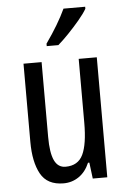

<svg xmlns="http://www.w3.org/2000/svg" viewBox="-55 -806 565 856"><g transform="rotate(-5 228.0 -378.0)"><path d="M391 -537V0H326L317 -72H311Q294 -32 263.5 -11Q233 10 195 10Q122 10 92.5 -43.5Q63 -97 63 -187V-537H144V-202Q144 -131 160 -97Q176 -63 210 -63Q266 -63 288 -109Q310 -155 310 -251V-537ZM359 -757Q347 -736 323 -707.5Q299 -679 272.5 -651.5Q246 -624 225 -606H173V-617Q231 -699 262 -766H359Z"/></g></svg>

Font: Noto Sans Myanmar ExtraCondensed
Style: Regular
Weight: 400
Width: 2
Designer: Monotype Design Team
Foundry: Monotype Imaging Inc.
Version: Version 2.107; ttfautohint (v1.8.4.7-5d5b)